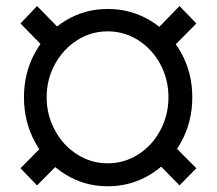

<svg xmlns="http://www.w3.org/2000/svg" viewBox="-20 -616 728 645"><path d="M200.2 -29.8C243.2 -3.4 290.4 9.8 341.8 9.8C393.9 9.8 441.6 -3.4 484.9 -29.8C528.2 -56.2 562.5 -92.1 587.9 -137.7C613.3 -183.3 626 -233.7 626 -289.1C626 -344.4 613.3 -394.7 587.9 -439.9C562.5 -485.2 528.2 -520.8 484.9 -546.9C441.6 -572.9 393.9 -585.9 341.8 -585.9C290.4 -585.9 243.2 -572.9 200.2 -546.9C157.2 -520.8 123.2 -485.2 98.1 -439.9C73.1 -394.7 60.5 -344.4 60.5 -289.1C60.5 -233.7 73.1 -183.3 98.1 -137.7C123.2 -92.1 157.2 -56.2 200.2 -29.8ZM444.3 -97.2C413.1 -77.3 378.9 -67.4 341.8 -67.4C304.7 -67.4 270.5 -77.3 239.3 -97.2C208 -117 183.1 -144 164.6 -178.2C146 -212.4 136.7 -249.3 136.7 -289.1C136.7 -329.4 146 -366.5 164.6 -400.4C183.1 -434.2 208 -461.1 239.3 -481C270.5 -500.8 304.7 -510.7 341.8 -510.7C378.9 -510.7 413.1 -500.8 444.3 -481C475.6 -461.1 500.3 -434.2 518.6 -400.4C536.8 -366.5 545.9 -329.4 545.9 -289.1C545.9 -249.3 536.8 -212.4 518.6 -178.2C500.3 -144 475.6 -117 444.3 -97.2ZM487.3 -497.1 543 -439.5 639.6 -537.1 583 -595.7ZM487.3 -90.8 583 6.8 639.6 -50.8 543 -147.5ZM48.8 -50.8 104.5 6.8 201.2 -90.8 144.5 -147.5ZM48.8 -537.1 144.5 -439.5 201.2 -497.1 104.5 -595.7Z"/></svg>

Font: Pretendard Variable
Style: Regular
Weight: 400
Designer: Base glyphs from Inter by Rasmus Andersson; Hangeul glyphs from Noto Sans CJK(Source Han Sans) by Jang Soo-young and Kan
Foundry: Kil Hyung-jin
Version: Version 1.309;Glyphs 3.2 (3225)